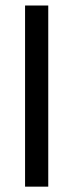

<svg xmlns="http://www.w3.org/2000/svg" viewBox="-20 -678 269 707"><path d="M157.7 9.3H72.3V-657.7H157.7Z"/></svg>

Font: Potro Sans Bangla SemiBold
Style: Regular
Weight: 600
Designer: Jayed Ahsan Saad
Foundry: Codepotro
Version: Potro Sans Bangla;Version 0.996;CodepotroFonts;